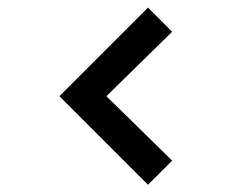

<svg xmlns="http://www.w3.org/2000/svg" viewBox="-20 -574 670 517"><path d="M378.5 -76.5 443.5 -141.5 266.5 -315 443.5 -488.5 378.5 -553.5 140 -315Z"/></svg>

Font: Eudonet SemiBold
Style: Regular
Weight: 600
Designer: Mikhail Sharanda
Foundry: Mikhail Sharanda
Version: Version 4.503;Glyphs 3.1.2 (3151)